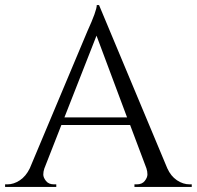

<svg xmlns="http://www.w3.org/2000/svg" viewBox="-29 -734 773 754"><path d="M716 -10H724V0H499V-10H508Q529 -10 539.5 -23.5Q550 -37 550 -49Q550 -61 546 -73L482 -243H212L145 -72Q141 -60 141 -48.5Q141 -37 151.5 -23.5Q162 -10 183 -10H192V0H-9V-10H0Q25 -10 49 -26Q73 -42 88 -73L314 -611Q351 -692 351 -714H360L628 -73Q642 -42 666 -26Q690 -10 716 -10ZM224 -273H470L350 -594Z"/></svg>

Font: Cinzel
Style: Regular
Weight: 400
Designer: Natanael Gama
Version: Version 1.001;PS 001.001;hotconv 1.0.56;makeotf.lib2.0.21325